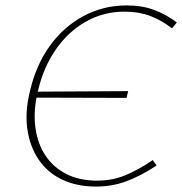

<svg xmlns="http://www.w3.org/2000/svg" viewBox="-20 -684 674 710"><path d="M336 6Q264 6 209.5 -20Q155 -46 122.5 -94.5Q90 -143 81 -207.5Q72 -272 91 -348Q113 -443 164 -514Q215 -585 288.5 -624.5Q362 -664 449 -664Q505 -664 549.5 -647.5Q594 -631 634 -601L616 -579Q578 -609 535.5 -625Q493 -641 441 -641Q363 -641 297.5 -604Q232 -567 186 -500.5Q140 -434 120 -346Q103 -276 110.5 -215.5Q118 -155 147 -110.5Q176 -66 224.5 -41Q273 -16 339 -16Q395 -16 443.5 -36Q492 -56 545 -92L559 -72Q500 -33 447 -13.5Q394 6 336 6ZM448 -322 104 -323 109 -345 454 -347Z"/></svg>

Font: Ysabeau Infant Thin
Style: Italic
Weight: 250
Italic angle: -12°
Designer: Christian Thalmann (Catharsis Fonts)
Version: Version 2.001;gftools[0.9.30]; featfreeze: ss01,ss02,lnum